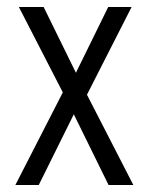

<svg xmlns="http://www.w3.org/2000/svg" viewBox="-20 -530 426 550"><path d="M291 0 175 -236 34 -510H105L212 -292L362 0ZM180 -286 290 -510H357L214 -229ZM204 -228 91 0H24L170 -285Z"/></svg>

Font: Instrument Sans Condensed
Style: Regular
Weight: 400
Width: 3
Designer: Rodrigo Fuenzalida
Foundry: fragTYPE
Version: Version 1.000;gftools[0.9.28]